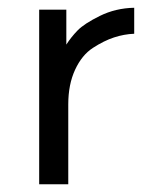

<svg xmlns="http://www.w3.org/2000/svg" viewBox="-20 -475 382 495"><path d="M81 0V-450H151V-360Q163 -379 180 -396.5Q197 -414 237.5 -434Q278 -454 326 -455V-388Q300 -387 274 -378.5Q248 -370 219.5 -351.5Q191 -333 173.5 -295Q156 -257 156 -206V0Z"/></svg>

Font: CMU Sans Serif
Style: Medium
Weight: 500
Version: Version 0.7.0